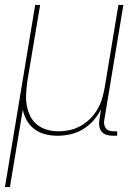

<svg xmlns="http://www.w3.org/2000/svg" viewBox="-40 -540 560 775"><path d="M-20 215 102 -520H122L70 -210Q67 -186 65.5 -162Q64 -138 68 -115Q72 -92 82 -71.5Q92 -51 109.5 -37Q127 -23 149.5 -16.5Q172 -10 196 -10Q218 -10 241.5 -15Q265 -20 286 -32Q307 -44 324.5 -61.5Q342 -79 354 -100Q366 -121 372.5 -143.5Q379 -166 383 -189L438 -520H458L381 -56Q379 -47 380.5 -38Q382 -29 387.5 -22Q393 -15 401.5 -12.5Q410 -10 419 -10H433V8H416Q403 8 391 4.5Q379 1 371 -8Q363 -17 361 -30Q359 -43 361 -56L368 -99Q356 -75 337 -53.5Q318 -32 294.5 -18Q271 -4 244.5 2Q218 8 192 8Q167 8 143 2Q119 -4 100 -18Q81 -32 69 -52.5Q57 -73 52 -97L0 215Z"/></svg>

Font: Iosevka Thin Oblique
Style: Regular
Weight: 100
Italic angle: -9°
Monospace: yes
Designer: Belleve Invis
Foundry: Belleve Invis
Version: Version 32.5.0; ttfautohint (v1.8.4)